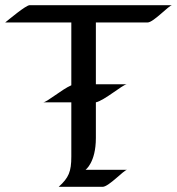

<svg xmlns="http://www.w3.org/2000/svg" viewBox="-29 -723 686 743"><path d="M342 -397V-636H542C565 -636 624 -702 637 -703H86C71 -703 5 -647 -9 -636H247V-393C210 -377 152 -327 138 -327H247V-117C247 -59 237 -35 198 0H368C392 0 450 -65 463 -66H302C302 -66 342 -94 342 -189V-327C375 -334 446 -396 462 -397Z"/></svg>

Font: Fondamento
Style: Regular
Weight: 400
Designer: Astigmatic (AOETI)
Foundry: Astigmatic (AOETI)
Version: Version 1.001